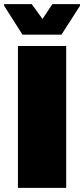

<svg xmlns="http://www.w3.org/2000/svg" viewBox="-36 -911 408 931"><path d="M51 0V-688H285V0ZM73 -743 -16 -883V-891H118L170 -819L218 -891H352V-883L262 -743Z"/></svg>

Font: Saira Thin Black
Style: Regular
Weight: 900
Version: Version 1.101